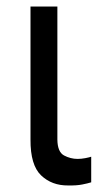

<svg xmlns="http://www.w3.org/2000/svg" viewBox="-20 -566 306 593"><path d="M74.2 -545.9H157.2V-134.8Q157.7 -96.7 177.7 -85.9Q197.8 -75.2 219.7 -75.2Q231 -75.2 243.7 -77.6Q256.3 -80.1 261.7 -82V-2.9Q251 0.5 233.6 3.9Q216.3 7.3 190.4 6.8Q140.1 7.3 106.9 -24.4Q73.7 -56.2 74.2 -134.8Z"/></svg>

Font: GitLab Sans
Style: Regular
Weight: 400
Designer: Rasmus Andersson
Foundry: Modifications by GitLab B.V., manufactured by rsms
Version: Version 4.000;git-c8fb6b7